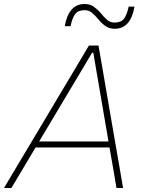

<svg xmlns="http://www.w3.org/2000/svg" viewBox="-36 -941 724 961"><path d="M-16 0Q18.5 -58 56.5 -121.8Q94.5 -185.5 129 -243L275 -488Q312.5 -551 344.5 -604.5Q376 -657.5 409 -713H457Q466 -660.5 475.5 -606.5Q485 -552.5 496 -487L538 -243Q548.5 -183 559.5 -119.8Q570.5 -56.5 580 0H547Q538.5 -48.5 530 -100.5Q521 -152.5 512 -203H142Q112 -152.5 81.5 -101.2Q51 -50 21 0ZM185 -275Q173 -255 160 -233H507L500 -274L431 -677H425ZM538 -797Q510.5 -797 491.2 -811Q472 -825 457 -843.5Q441.5 -862 425.5 -876Q409.5 -890 388 -890Q355 -890 340.5 -871Q326 -852 317 -810H288Q308 -921 387 -921Q415 -921 434.2 -907Q453.5 -893 469 -874.5Q484 -856 499.8 -842Q515.5 -828 537 -828Q570 -828 584.5 -847Q599 -866 608 -908H637Q618.5 -797 538 -797Z"/></svg>

Font: Heraclito Thin
Style: Italic
Weight: 100
Italic angle: -12°
Designer: Kostas Bartsokas (font) & Cristiano Sobral (main changes)
Foundry: Kostas Bartsokas (font) & Cristiano Sobral (main changes)
Version: Version 1.00;July 8, 2020;FontCreator 13.0.0.2655 64-bit